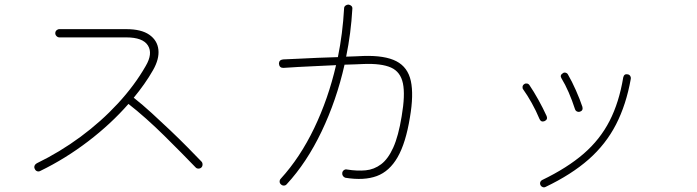

<svg xmlns="http://www.w3.org/2000/svg" viewBox="-20 -797 3040 837"><path d="M156 -52Q149 -48 142 -50.5Q135 -53 132 -60Q128 -67 130.5 -74Q133 -81 140 -85Q241 -134 331 -200.5Q421 -267 494 -346Q567 -425 615 -509Q647 -563 625 -598.5Q603 -634 530 -634H239Q232 -634 226.5 -639.5Q221 -645 221 -652Q221 -660 226.5 -665Q232 -670 239 -670H530Q596 -670 631 -645.5Q666 -621 670.5 -580.5Q675 -540 647 -491Q630 -461 608.5 -430.5Q587 -400 563 -371Q601 -341 641.5 -304Q682 -267 722 -229Q762 -191 797 -155.5Q832 -120 858 -93Q863 -88 863 -80Q863 -72 858 -67Q853 -62 845 -62Q837 -62 832 -68Q806 -95 771 -130.5Q736 -166 696.5 -205Q657 -244 616.5 -280Q576 -316 540 -344Q464 -257 364.5 -181Q265 -105 156 -52Z M1205 7Q1199 2 1199 -5.5Q1199 -13 1204 -18Q1288 -110 1349.5 -238Q1411 -366 1445 -513Q1404 -511 1360.5 -509Q1317 -507 1279 -505Q1241 -503 1215 -501Q1198 -501 1196 -519Q1196 -536 1214 -538Q1241 -539 1281 -541Q1321 -543 1366 -545Q1411 -547 1453 -548Q1474 -651 1480 -760Q1480 -768 1486 -772.5Q1492 -777 1499 -777Q1507 -776 1512 -771Q1517 -766 1516 -758Q1510 -652 1489 -550Q1512 -551 1531.5 -551.5Q1551 -552 1564 -553Q1658 -556 1708 -530Q1758 -504 1771 -444Q1784 -384 1767 -285Q1749 -174 1713.5 -112Q1678 -50 1622.5 -29.5Q1567 -9 1486 -22Q1479 -24 1475 -30Q1471 -36 1472 -43Q1473 -51 1479.5 -55.5Q1486 -60 1493 -58Q1537 -51 1574 -54.5Q1611 -58 1641.5 -81Q1672 -104 1694.5 -154Q1717 -204 1731 -290Q1747 -383 1736.5 -433.5Q1726 -484 1684.5 -502.5Q1643 -521 1565 -518Q1551 -517 1529.5 -516.5Q1508 -516 1482 -515Q1447 -360 1382 -224Q1317 -88 1230 6Q1225 12 1217.5 12Q1210 12 1205 7Z M2358 18Q2352 21 2345.5 18.5Q2339 16 2336 10Q2333 4 2335 -2.5Q2337 -9 2343 -12Q2453 -65 2524.5 -127Q2596 -189 2637.5 -270Q2679 -351 2697 -460Q2701 -476 2716 -473Q2723 -472 2727 -466.5Q2731 -461 2730 -454Q2710 -341 2665.5 -254.5Q2621 -168 2546 -102Q2471 -36 2358 18ZM2508 -310Q2501 -308 2495 -311Q2489 -314 2487 -320Q2474 -360 2459 -394.5Q2444 -429 2428 -455Q2419 -469 2434 -478Q2439 -482 2446 -480Q2453 -478 2456 -472Q2473 -443 2490.5 -403.5Q2508 -364 2519 -331Q2523 -315 2508 -310ZM2354 -269Q2339 -263 2332 -278Q2317 -314 2298 -348Q2279 -382 2261 -407Q2257 -412 2258 -419Q2259 -426 2265 -430Q2270 -434 2277 -433Q2284 -432 2288 -426Q2307 -398 2327 -362Q2347 -326 2363 -291Q2369 -276 2354 -269Z"/></svg>

Font: Zen Maru Gothic Light
Style: Regular
Weight: 300
Designer: Yoshimichi Ohira
Foundry: Positype
Version: Version 1.001